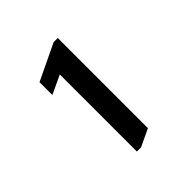

<svg xmlns="http://www.w3.org/2000/svg" viewBox="-125 -841 578 578"><g transform="rotate(-45 164.0 -552.0)"><path d="M188.5 -756.8H206.1V-373L150.4 -346.7H132.8V-674.8L73.2 -647V-701.7Z"/></g></svg>

Font: Nova Flat
Style: Book
Weight: 400
Version: Version 2.000